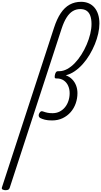

<svg xmlns="http://www.w3.org/2000/svg" viewBox="-225 -1309 1116 2117"><path d="M-165 788Q-181 788 -195.5 781Q-210 774 -203 755L371 -1004Q402 -1100 444.5 -1163.5Q487 -1227 543 -1258Q599 -1289 669 -1289Q716 -1289 753.5 -1272.5Q791 -1256 817 -1225Q843 -1194 857 -1150Q871 -1106 871 -1050Q871 -998 858 -939Q845 -880 820.5 -820.5Q796 -761 762.5 -705Q729 -649 687.5 -602.5Q646 -556 598.5 -523.5Q551 -491 500 -479Q542 -464 571 -434Q600 -404 614.5 -365Q629 -326 629 -282Q629 -224 610 -169.5Q591 -115 554.5 -73Q518 -31 466 -6Q414 19 349 19Q301 19 270 11Q239 3 218 -8Q205 -16 202 -30Q199 -44 209 -62Q217 -76 226.5 -80.5Q236 -85 246 -81Q277 -70 300 -65.5Q323 -61 354 -61Q398 -61 433 -79Q468 -97 492.5 -127.5Q517 -158 530 -198Q543 -238 543 -281Q543 -326 526.5 -363Q510 -400 478 -422Q446 -444 401 -444H394Q378 -444 378 -460Q378 -476 383 -493Q387 -506 394 -515Q401 -524 414 -524H428Q472 -524 516 -548Q560 -572 599.5 -613Q639 -654 672.5 -707Q706 -760 731 -818.5Q756 -877 770 -935Q784 -993 784 -1044Q784 -1097 771 -1134Q758 -1171 730.5 -1190Q703 -1209 660 -1209Q614 -1209 576.5 -1186Q539 -1163 509 -1115.5Q479 -1068 455 -995L-118 762Q-122 775 -132 781.5Q-142 788 -165 788Z"/></svg>

Font: Playwrite NL
Style: Regular
Weight: 400
Designer: Veronika Burian, José Scaglione
Foundry: TypeTogether
Version: Version 1.002